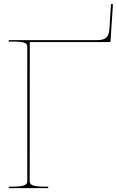

<svg xmlns="http://www.w3.org/2000/svg" viewBox="-20 -966 602 986"><path d="M25 -760V-752.5H45C111 -752.5 120 -742.5 120 -727V-35.5C120 -21 113.5 -7.5 45 -7.5H25V0H227.5V-7.5H207.5C139 -7.5 132.5 -21 132.5 -35.5L133 -750H542.5C546 -750 547.5 -753 547.5 -754.5L560 -944.5L550 -945.5L542 -818.5C539 -774.5 522.5 -760 478.5 -760Z"/></svg>

Font: ZnikomitSC
Style: Regular
Weight: 100
Designer: gluk
Foundry: gluk
Version: Version 0.55